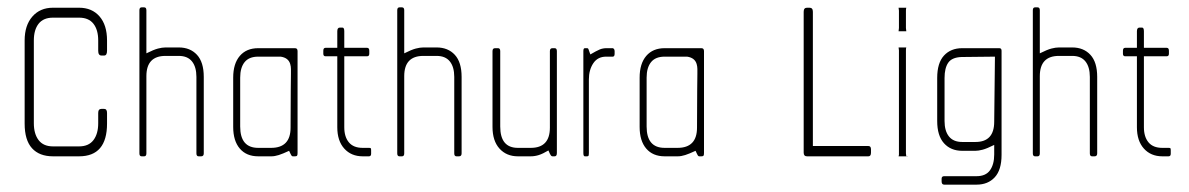

<svg xmlns="http://www.w3.org/2000/svg" viewBox="-20 -425 3232 522"><path d="M195 0H124Q87 0 67 -22Q47 -44 47 -89V-315Q47 -356 68 -380Q89 -404 124 -404H195Q230 -404 250.5 -380.5Q271 -357 271 -315V-287Q271 -274 263 -274H256Q247 -274 247 -287V-315Q247 -344 234 -360.5Q221 -377 195 -377H124Q98 -377 85 -360.5Q72 -344 72 -315V-90Q72 -61 85 -44Q98 -27 124 -27H195Q221 -27 234 -44Q247 -61 247 -90V-118Q247 -129 256 -129H263Q271 -129 271 -118V-89Q271 0 195 0Z M527 0H520Q514 0 514 -8V-216Q514 -243 502 -258Q490 -273 466 -273H430Q378 -273 378 -218V-8Q378 0 372 0H365Q359 0 359 -8V-397Q359 -405 365 -405H372Q378 -405 378 -397V-280Q398 -290 409.5 -293Q421 -296 430 -296H466Q497 -296 515.5 -276Q534 -256 534 -216V-8Q534 0 527 0Z M782 0H776Q774 0 772.5 -2Q771 -4 766 -15Q749 -7 738 -3.5Q727 0 718 0H682Q650 0 632 -21Q614 -42 614 -80V-214Q614 -252 632 -273Q650 -294 682 -294H782Q789 -294 789 -286V-9Q789 -3 787.5 -1.5Q786 0 782 0ZM769 -251Q764 -268 743 -271H682Q657 -271 645 -256Q633 -241 633 -214V-81Q633 -23 682 -23H717Q770 -23 770 -78Q770 -148 770.5 -180Q771 -212 771 -224Q771 -231 771 -237.5Q771 -244 769 -251Z M983 0H966Q935 0 916 -21Q897 -42 897 -79V-272H865Q859 -272 859 -279V-287Q859 -295 865 -295H897V-340Q897 -350 904 -350H911Q916 -350 916 -340V-295H978Q984 -295 984 -287V-279Q984 -272 978 -272H916V-79Q916 -53 928.5 -38Q941 -23 966 -23H983Q987 -23 988 -22Q989 -21 989 -16V-7Q989 0 983 0Z M1228 0H1221Q1215 0 1215 -8V-216Q1215 -243 1203 -258Q1191 -273 1167 -273H1131Q1079 -273 1079 -218V-8Q1079 0 1073 0H1066Q1060 0 1060 -8V-397Q1060 -405 1066 -405H1073Q1079 -405 1079 -397V-280Q1099 -290 1110.5 -293Q1122 -296 1131 -296H1167Q1198 -296 1216.5 -276Q1235 -256 1235 -216V-8Q1235 0 1228 0Z M1488 0H1482Q1480 0 1478 -2Q1476 -4 1471 -16Q1456 -7 1445 -3.5Q1434 0 1423 0H1388Q1357 0 1338 -21Q1319 -42 1319 -80V-286Q1319 -294 1326 -294H1334Q1340 -294 1340 -286V-81Q1340 -23 1388 -23H1423Q1475 -23 1475 -78V-286Q1475 -294 1482 -294H1488Q1494 -294 1494 -286V-9Q1494 0 1488 0Z M1646 -271H1628Q1605 -271 1593 -253Q1581 -235 1581 -209V-9Q1581 -2 1579.5 -1Q1578 0 1576 0H1570Q1566 0 1566 -9V-286Q1566 -294 1570 -294H1576Q1579 -294 1580 -291Q1581 -288 1585 -277Q1602 -287 1610.5 -290.5Q1619 -294 1629 -294H1646Q1647 -294 1649 -292Q1651 -290 1651 -286V-279Q1651 -271 1646 -271Z M1887 0H1881Q1879 0 1877.5 -2Q1876 -4 1871 -15Q1854 -7 1843 -3.5Q1832 0 1823 0H1787Q1755 0 1737 -21Q1719 -42 1719 -80V-214Q1719 -252 1737 -273Q1755 -294 1787 -294H1887Q1894 -294 1894 -286V-9Q1894 -3 1892.5 -1.5Q1891 0 1887 0ZM1874 -251Q1869 -268 1848 -271H1787Q1762 -271 1750 -256Q1738 -241 1738 -214V-81Q1738 -23 1787 -23H1822Q1875 -23 1875 -78Q1875 -148 1875.5 -180Q1876 -212 1876 -224Q1876 -231 1876 -237.5Q1876 -244 1874 -251Z M2341 0H2174Q2165 0 2165 -10V-393Q2165 -404 2174 -404H2181Q2190 -404 2190 -393V-28H2341Q2348 -28 2348 -19V-10Q2348 0 2341 0Z M2444 -404Q2443 -401 2443 -396V-349Q2443 -347 2443.5 -344.5Q2444 -342 2444 -340H2423Q2423 -342 2423.5 -344.5Q2424 -347 2424 -349V-396Q2424 -398 2423.5 -400Q2423 -402 2423 -404ZM2444 -296Q2443 -294 2443 -288V-8Q2443 -6 2443.5 -4Q2444 -2 2444 0Q2445 0 2446 1Q2447 2 2447 0H2423L2424 -4V-8V-288Q2424 -290 2423.5 -292Q2423 -294 2423 -296Z M2635 77H2547Q2540 77 2540 68V61Q2540 54 2547 54H2635Q2660 54 2671.5 38Q2683 22 2683 -5V-31Q2663 -21 2651.5 -18Q2640 -15 2632 -15H2596Q2565 -15 2546.5 -35.5Q2528 -56 2528 -96V-213Q2528 -254 2546.5 -274Q2565 -294 2596 -294H2697Q2703 -294 2703 -287V-4Q2703 37 2684.5 57Q2666 77 2635 77ZM2594 -270Q2568 -269 2558 -254.5Q2548 -240 2548 -213V-96Q2548 -69 2560 -54Q2572 -39 2596 -39H2632Q2683 -39 2683 -94L2685 -271Z M2956 0H2949Q2943 0 2943 -8V-216Q2943 -243 2931 -258Q2919 -273 2895 -273H2859Q2807 -273 2807 -218V-8Q2807 0 2801 0H2794Q2788 0 2788 -8V-397Q2788 -405 2794 -405H2801Q2807 -405 2807 -397V-280Q2827 -290 2838.5 -293Q2850 -296 2859 -296H2895Q2926 -296 2944.5 -276Q2963 -256 2963 -216V-8Q2963 0 2956 0Z M3157 0H3140Q3109 0 3090 -21Q3071 -42 3071 -79V-272H3039Q3033 -272 3033 -279V-287Q3033 -295 3039 -295H3071V-340Q3071 -350 3078 -350H3085Q3090 -350 3090 -340V-295H3152Q3158 -295 3158 -287V-279Q3158 -272 3152 -272H3090V-79Q3090 -53 3102.5 -38Q3115 -23 3140 -23H3157Q3161 -23 3162 -22Q3163 -21 3163 -16V-7Q3163 0 3157 0Z"/></svg>

Font: Chathura Light
Style: Regular
Weight: 300
Designer: Appaji Ambarisha Darbha
Foundry: Aditya Fonts
Version: Version 1.002 2016